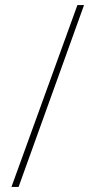

<svg xmlns="http://www.w3.org/2000/svg" viewBox="-20 -734 368 754"><path d="M310 -714H284L25 0H53Z"/></svg>

Font: Noto Sans Georgian ExtraCondensed Thin
Style: Regular
Weight: 100
Width: 2
Designer: Monotype Design Team, Akaki Razmadze
Foundry: Google LLC
Version: Version 2.005